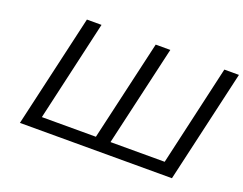

<svg xmlns="http://www.w3.org/2000/svg" viewBox="-109 -904 1409 1112"><g transform="rotate(20 596.0 -347.5)"><path d="M95 0 255 -695H345L203 -75H536L679 -695H769L626 -75H960L1102 -695H1192L1032 0Z"/></g></svg>

Font: Coval
Style: Book Italic
Weight: 350
Foundry: Context Ltd
Version: Version 001.000